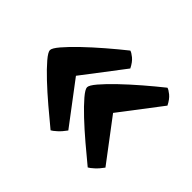

<svg xmlns="http://www.w3.org/2000/svg" viewBox="-111 -669 819 819"><g transform="rotate(45 298.5 -259.5)"><path d="M265 -19Q226 -51 183 -87.5Q140 -124 103.5 -158.5Q67 -193 44 -220Q21 -247 21 -259Q21 -271 44 -298Q67 -325 103.5 -360Q140 -395 183 -432Q226 -469 265 -500Q274 -498 290 -485Q306 -472 319 -446L177 -260L319 -72Q304 -51 288.5 -37Q273 -23 265 -19ZM489 -19Q450 -51 407 -87.5Q364 -124 327.5 -158.5Q291 -193 268 -220Q245 -247 245 -259Q245 -271 268 -298Q291 -325 327.5 -360Q364 -395 407 -432Q450 -469 489 -500Q498 -498 514 -485Q530 -472 543 -446L401 -260L543 -72Q528 -51 512.5 -37Q497 -23 489 -19Z"/></g></svg>

Font: Texturina Black
Style: Regular
Weight: 900
Designer: Guillermo Torres Carreño
Foundry: Omnibus-Type
Version: Version 1.002; ttfautohint (v1.8.3)